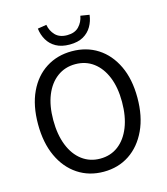

<svg xmlns="http://www.w3.org/2000/svg" viewBox="-124 -939 912 1047"><g transform="rotate(-15 332.0 -415.5)"><path d="M332 12Q250 12 186.5 -30Q123 -72 87.5 -149Q52 -226 52 -331Q52 -436 87.5 -511.5Q123 -587 186.5 -627.5Q250 -668 332 -668Q415 -668 478 -627.5Q541 -587 577 -511.5Q613 -436 613 -331Q613 -226 577 -149Q541 -72 478 -30Q415 12 332 12ZM332 -62Q391 -62 434.5 -95Q478 -128 502 -188.5Q526 -249 526 -331Q526 -412 502 -471Q478 -530 434.5 -562.5Q391 -595 332 -595Q274 -595 230 -562.5Q186 -530 162 -471Q138 -412 138 -331Q138 -249 162 -188.5Q186 -128 230 -95Q274 -62 332 -62ZM332 -706Q286 -706 255 -723.5Q224 -741 207 -770.5Q190 -800 186 -835L236 -843Q242 -808 265.5 -783.5Q289 -759 332 -759Q375 -759 398.5 -783.5Q422 -808 428 -843L478 -835Q474 -800 457 -770.5Q440 -741 409.5 -723.5Q379 -706 332 -706Z"/></g></svg>

Font: Source Sans 3 ExtraLight
Style: Regular
Weight: 400
Version: Version 3.052;hotconv 1.1.0;makeotfexe 2.6.0